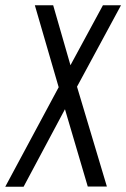

<svg xmlns="http://www.w3.org/2000/svg" viewBox="-58 -504 482 733"><path d="M166 -171 -38 209H32L190 -87L277 208H350L236 -173L404 -484H335L211 -255L145 -484H75Z"/></svg>

Font: Gamestation Condensed
Style: Italic
Weight: 400
Width: 3
Designer: Jonas Hecksher
Foundry: Jonas Hecksher, Playtypeª, e-types AS
Version: Version 1.003